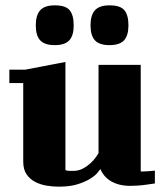

<svg xmlns="http://www.w3.org/2000/svg" viewBox="-20 -692 620 719"><path d="M15 -431H74L225 -460V-55Q227 -54 231 -53Q235 -52 253 -52Q274 -52 290 -60.5Q306 -69 318 -80Q330 -91 338 -102Q346 -113 349 -119V-449H507V-50H520Q529 -50 538 -51L560 -53V-5Q542 -2 525 0Q511 2 495 3Q479 4 469 4Q443 4 424 -1.5Q405 -7 391.5 -16Q378 -25 369 -36.5Q360 -48 356 -59Q354 -56 345 -45Q336 -34 317.5 -22.5Q299 -11 270.5 -2Q242 7 200 7Q177 7 153.5 3Q130 -1 110.5 -11.5Q91 -22 79 -40Q67 -58 67 -87V-381H15ZM319 -597Q319 -635 335.5 -653.5Q352 -672 390 -672Q431 -672 446 -653.5Q461 -635 461 -597Q461 -559 444.5 -541Q428 -523 390 -523Q352 -523 335.5 -541Q319 -559 319 -597ZM114 -597Q114 -635 130.5 -653.5Q147 -672 185 -672Q226 -672 241 -653.5Q256 -635 256 -597Q256 -559 239.5 -541Q223 -523 185 -523Q147 -523 130.5 -541Q114 -559 114 -597Z"/></svg>

Font: Bigshot One
Style: Regular
Weight: 400
Designer: Gesine Todt
Foundry: Gesine Todt
Version: Version 1.001